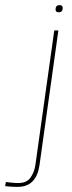

<svg xmlns="http://www.w3.org/2000/svg" viewBox="-107 -614 281 750"><path d="M-38 116Q-57 116 -72.5 114.5Q-88 113 -87 113L-84 97Q-74 98 -61.5 99.5Q-49 101 -35 101Q-3 101 12 80Q27 59 31 32L105 -495H121L47 33Q41 73 20 94.5Q-1 116 -38 116ZM122 -566Q110 -566 110 -577Q110 -594 126 -594Q138 -594 138 -583Q138 -566 122 -566Z"/></svg>

Font: Alumni Sans Pinstripe
Style: Italic
Weight: 400
Italic angle: -8°
Designer: Robert E. Leuschke
Foundry: Robert E. Leuschke
Version: Version 1.010; ttfautohint (v1.8.4.7-5d5b)